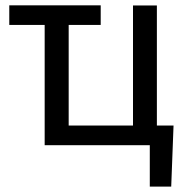

<svg xmlns="http://www.w3.org/2000/svg" viewBox="-20 -549 710 726"><path d="M636.2 -74.2 627.4 156.7H546.4V0H148.9V-454.6H15.1V-528.8H360.8V-454.6H239.7V-74.2H482.9V-528.3H573.2V-74.2Z"/></svg>

Font: LXGW WenKai Screen
Style: Regular
Weight: 400
Designer: LXGW / Fontworks Inc.
Foundry: LXGW / Fontworks Inc.
Version: Version 1.510;January 18,2025